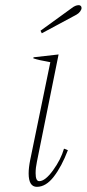

<svg xmlns="http://www.w3.org/2000/svg" viewBox="-20 -714 336 744"><path d="M137 -595 257 -682Q272 -694 285 -694Q290 -694 293 -691Q296 -688 296 -683Q296 -677 290.5 -669.5Q285 -662 276 -657L142 -585ZM91 -42Q91 -64 97 -94L175 -473Q129 -481 109 -488L110 -492L207 -503L123 -87Q118 -64 118 -43Q118 -12 132 -12Q155 -12 185.5 -54Q216 -96 228 -138L243 -132Q219 -69 188.5 -29.5Q158 10 123 10Q91 10 91 -42Z"/></svg>

Font: Trirong Thin
Style: Italic
Weight: 250
Italic angle: -12°
Designer: Katatrad Team
Foundry: CadsonDemak
Version: Version 1.001